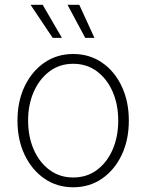

<svg xmlns="http://www.w3.org/2000/svg" viewBox="-20 -773 613 804"><path d="M286.6 11.2Q218.8 11.2 166.3 -24.9Q113.8 -61 83.5 -124Q53.2 -187 53.2 -268.1Q53.2 -349.1 83.5 -412.1Q113.8 -475.1 166.3 -511Q218.8 -546.9 286.6 -546.9Q354.5 -546.9 407 -511Q459.5 -475.1 489.5 -411.9Q519.5 -348.6 519.5 -268.1Q519.5 -187 489.5 -124Q459.5 -61 407 -24.9Q354.5 11.2 286.6 11.2ZM286.6 -29.8Q343.8 -29.8 386 -61.3Q428.2 -92.8 451.7 -146.7Q475.1 -200.7 475.1 -268.1Q475.1 -335 451.7 -388.9Q428.2 -442.9 385.7 -474.4Q343.3 -505.9 286.6 -505.9Q230 -505.9 187.7 -474.4Q145.5 -442.9 121.6 -389.2Q97.7 -335.4 97.7 -268.1Q97.7 -200.7 121.3 -146.7Q145 -92.8 187.5 -61.3Q230 -29.8 286.6 -29.8ZM336.9 -614.3 262.7 -752.9H312L375.5 -614.3ZM200.7 -614.3 107.9 -752.9H158.7L239.3 -614.3Z"/></svg>

Font: Inter 18pt ExtraLight
Style: Regular
Weight: 250
Designer: Rasmus Andersson
Foundry: rsms
Version: Version 4.001;git-66647c0bb